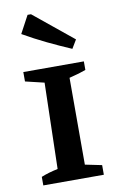

<svg xmlns="http://www.w3.org/2000/svg" viewBox="-89 -835 541 884"><g transform="rotate(-10 182.0 -393.0)"><path d="M40 0V-40Q74 -54 118 -63L128 -465L40 -486V-530H323V-490Q307 -484 290 -479Q273 -474 245 -467V-61L323 -45V0ZM281 -596Q225 -620 170 -646.5Q115 -673 61 -704L105 -786H121L305 -636Z"/></g></svg>

Font: Piazzolla SC SemiBold
Style: Regular
Weight: 600
Designer: Juan Pablo del Peral
Foundry: Huerta Tipografica
Version: Version 1.330